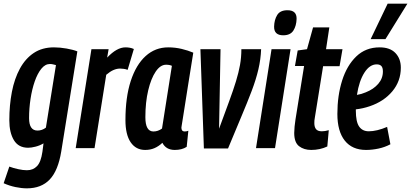

<svg xmlns="http://www.w3.org/2000/svg" viewBox="-38 -810 2248 1050"><path d="M-18 192 13 101Q34 109 61 115Q88 121 109 121Q143 121 164.5 98.5Q186 76 194 20L200 -26Q180 -14 156.5 -8Q133 -2 116 -2Q63 -2 38 -43.5Q13 -85 13 -152Q13 -235 27 -307.5Q41 -380 71 -435Q101 -490 147 -520.5Q193 -551 257 -551Q290 -551 326.5 -544.5Q363 -538 385 -529L297 18Q280 123 234 171.5Q188 220 109 220Q80 220 46.5 213Q13 206 -18 192ZM268 -454Q260 -456 252 -458Q244 -460 235 -460Q209 -460 188 -434Q167 -408 152 -365Q137 -322 129 -269.5Q121 -217 121 -164Q121 -96 167 -96Q192 -96 213 -112Z M556 -541 548 -495Q601 -551 648 -551Q660 -551 671.5 -549Q683 -547 694 -542L660 -428Q650 -432 638.5 -433.5Q627 -435 619 -435Q601 -435 582.5 -427Q564 -419 543 -401L479 0H376L462 -541Z M918 10Q870 10 850 -29Q830 -10 807 0Q784 10 756 10Q705 10 676.5 -32Q648 -74 648 -153Q648 -278 677 -367Q706 -456 758.5 -503.5Q811 -551 882 -551Q920 -551 955.5 -542.5Q991 -534 1019 -522Q1001 -411 989.5 -337.5Q978 -264 971 -220Q964 -176 960.5 -153.5Q957 -131 955.5 -122.5Q954 -114 954 -112Q954 -91 972 -91Q982 -91 992 -95L983 -7Q957 10 918 10ZM848 -107 902 -450Q890 -456 870 -456Q839 -456 813.5 -418.5Q788 -381 772.5 -316Q757 -251 757 -169Q757 -91 801 -91Q826 -91 848 -107Z M1209 2H1077L1058 -541H1168L1160 -106Q1192 -193 1215 -255.5Q1238 -318 1252.5 -365.5Q1267 -413 1274.5 -454.5Q1282 -496 1282 -541H1390Q1388 -486 1375 -430.5Q1362 -375 1338.5 -313Q1315 -251 1282.5 -174Q1250 -97 1209 2Z M1534 -754Q1585 -754 1584 -707Q1583 -669 1566.5 -643Q1550 -617 1511 -617Q1460 -617 1461 -665Q1462 -702 1478 -728Q1494 -754 1534 -754ZM1362 0 1447 -541H1551L1466 0Z M1760 -98 1752 -9Q1712 10 1664 10Q1624 10 1597.5 -10.5Q1571 -31 1571 -83Q1571 -97 1573 -118Q1575 -139 1578 -157L1625 -449H1575L1590 -534L1641 -541L1674 -660H1763L1745 -541H1835L1819 -448H1729L1684 -168Q1682 -159 1681.5 -151.5Q1681 -144 1681 -137Q1681 -115 1690.5 -103.5Q1700 -92 1722 -92Q1731 -92 1740 -93.5Q1749 -95 1760 -98Z M2097 -21Q2067 -5 2032 2.5Q1997 10 1964 10Q1888 10 1847.5 -41Q1807 -92 1807 -187Q1807 -287 1833 -369.5Q1859 -452 1910.5 -501.5Q1962 -551 2038 -551Q2095 -551 2124.5 -520Q2154 -489 2154 -440Q2154 -366 2107.5 -310.5Q2061 -255 1984 -229Q1946 -216 1908 -212V-205Q1908 -144 1926 -118Q1944 -92 1979 -92Q2000 -92 2025.5 -98Q2051 -104 2079 -116ZM2022 -458Q1984 -458 1955 -413Q1926 -368 1914 -291Q1939 -295 1962 -305Q2005 -322 2030.5 -351.5Q2056 -381 2056 -419Q2056 -440 2047.5 -449Q2039 -458 2022 -458ZM1989 -596 2082 -790H2190L2070 -596Z"/></svg>

Font: Georama Condensed SemiBold
Style: Italic
Weight: 600
Width: 3
Italic angle: -9°
Designer: Jean-Baptiste Levee
Foundry: Production Type
Version: Version 1.000